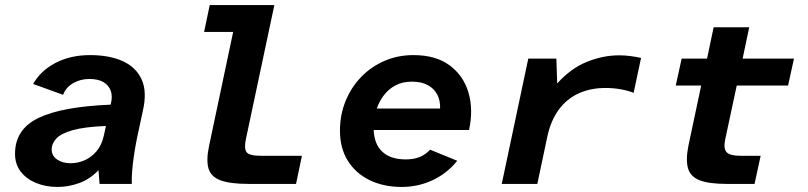

<svg xmlns="http://www.w3.org/2000/svg" viewBox="-20 -728 3200 760"><path d="M208.2 12Q161.5 12 123.3 -3.6Q85 -19.1 62.3 -48.3Q39.5 -77.5 39.5 -119.3Q39.5 -216.5 132.7 -261.3Q225.9 -306 417.9 -313.7L418.9 -317.9Q426.1 -346.3 418.4 -368.4Q410.7 -390.4 389.7 -402.9Q368.7 -415.4 333.6 -415.4Q297.8 -415.4 268.9 -398.4Q240.1 -381.3 229.8 -352.7L111.3 -395.6Q139.9 -447.4 199.2 -478.7Q258.5 -509.9 336.3 -509.9Q412.7 -509.9 465.7 -486Q518.7 -462 540.8 -413.2Q562.9 -364.3 545.3 -288.5L523.5 -187Q511.7 -130.3 506 -80.1Q500.3 -29.9 501.9 0H374.2L369.9 -54.2Q335.9 -18.6 293.4 -3.3Q250.9 12 208.2 12ZM259.2 -81.9Q288.9 -81.9 315.9 -94Q342.8 -106.2 362.9 -130.3Q382.9 -154.5 390.8 -190.3L399.3 -229.4Q314.2 -225.9 267.6 -212.7Q221 -199.5 202.7 -179.4Q184.5 -159.3 184.5 -137Q184.5 -111.5 206 -96.7Q227.6 -81.9 259.2 -81.9Z M964.5 0Q891.2 0 853 -14.2Q814.9 -28.5 805.3 -61.2Q795.7 -94 807.4 -149.6L902.9 -601.5H787.9L810.2 -708H1066L953.6 -178.6Q945.3 -140.8 955.7 -126.1Q966.2 -111.3 1013.2 -111.3H1175.1L1151.8 0Z M1570 12Q1498.7 12 1443.3 -14.8Q1388 -41.7 1356.8 -91.6Q1325.7 -141.6 1325.7 -210.7Q1325.7 -273.4 1347.7 -327.6Q1369.7 -381.9 1408.9 -422.6Q1448.1 -463.4 1501.1 -486.6Q1554.1 -509.9 1616.3 -509.9Q1704.9 -509.9 1759.5 -469.5Q1814.2 -429.1 1834.2 -362.2Q1854.2 -295.2 1836.7 -213.5H1459.3Q1461 -157.7 1493.4 -127.4Q1525.8 -97 1586.3 -97Q1618.2 -97 1641.9 -106.8Q1665.6 -116.7 1682.5 -135.5L1789.9 -91.6Q1749.7 -41.5 1692.3 -14.7Q1635 12 1570 12ZM1471.4 -298.4H1722Q1723.3 -329.5 1710.9 -353.5Q1698.5 -377.4 1673.3 -391.1Q1648.1 -404.8 1611 -404.8Q1572.6 -404.8 1545.1 -389.9Q1517.7 -375 1499.5 -351Q1481.3 -327 1471.4 -298.4Z M1966.1 0 2071.1 -496H2182.3L2185.6 -397.6Q2239.9 -457.9 2303.8 -483.5Q2367.6 -509 2430.4 -509Q2453.1 -509 2475.3 -506.1Q2497.4 -503.3 2517.5 -498.7L2488.1 -360.5Q2465.7 -369.6 2436.3 -374.7Q2406.9 -379.8 2376.7 -379.8Q2317.5 -379.8 2270.4 -358.3Q2223.3 -336.8 2191.9 -294.1Q2160.5 -251.4 2146.7 -188.3L2106.9 0Z M2857.8 0Q2787 0 2749.9 -14.2Q2712.9 -28.5 2703.3 -62.3Q2693.7 -96.2 2705.3 -152.6L2755.5 -389.5H2654.9L2678.2 -496H2778.8L2804.8 -620H2945.6L2919.6 -496H3122.8L3099.5 -389.5H2896.3L2850.5 -175.7Q2843.1 -139.8 2856.2 -125.5Q2869.2 -111.3 2911.6 -111.3H2990.9L2966.8 0Z"/></svg>

Font: Atkinson Hyperlegible Mono ExtraLight
Style: Italic
Weight: 200
Italic angle: -12°
Monospace: yes
Designer: Elliott Scott, Megan Eiswerth, Linus Boman, Theodore Petrosky, Letters from Sweden
Foundry: Applied Design Works, Letters from Sweden
Version: Version 2.001